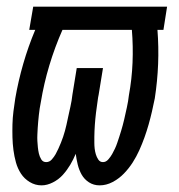

<svg xmlns="http://www.w3.org/2000/svg" viewBox="-20 -550 540 578"><path d="M105 8Q86 8 69.5 -2Q53 -12 43 -27.5Q33 -43 28 -61Q23 -79 20.5 -98Q18 -117 17.5 -136.5Q17 -156 17.5 -175.5Q18 -195 20.5 -215Q23 -235 26 -254Q35 -306 50 -358Q65 -410 86 -460H68L80 -530H483L472 -460H454Q458 -409 456 -357.5Q454 -306 446 -254Q442 -234 437.5 -214.5Q433 -195 427.5 -175.5Q422 -156 415 -136.5Q408 -117 399.5 -98Q391 -79 379.5 -61Q368 -43 353 -27.5Q338 -12 319 -2Q300 8 280 8Q262 8 248 -1Q234 -10 226 -24Q218 -38 214 -54.5Q210 -71 208 -87Q201 -70 191.5 -54Q182 -38 169.5 -24Q157 -10 139.5 -1Q122 8 105 8ZM290 -62Q299 -62 306 -70Q313 -78 317.5 -86Q322 -94 326 -102.5Q330 -111 333 -120Q336 -129 339 -138Q342 -147 344.5 -155.5Q347 -164 349.5 -173Q352 -182 354 -191Q356 -200 358 -209Q360 -218 362 -227Q364 -236 365.5 -245Q367 -254 368 -263Q377 -312 379 -361.5Q381 -411 377 -460H168Q145 -408 128.5 -353Q112 -298 103 -243Q101 -233 99.5 -223.5Q98 -214 97 -204Q96 -194 95 -184Q94 -174 93.5 -164.5Q93 -155 92.5 -145Q92 -135 92.5 -125.5Q93 -116 94 -106.5Q95 -97 97 -88Q99 -79 104 -70.5Q109 -62 119 -62Q129 -62 136 -70Q143 -78 147.5 -86Q152 -94 156 -103Q160 -112 163.5 -120.5Q167 -129 170 -138Q173 -147 175.5 -156Q178 -165 180 -174Q182 -183 184 -192.5Q186 -202 188 -211Q190 -220 192 -229Q194 -238 195.5 -247Q197 -256 198 -265L211 -345H290L277 -265Q275 -256 274 -247Q273 -238 271.5 -229Q270 -220 269 -210.5Q268 -201 267 -192Q266 -183 265.5 -174Q265 -165 264.5 -156Q264 -147 264 -138Q264 -129 264 -120Q264 -111 265 -102.5Q266 -94 268.5 -85.5Q271 -77 276 -69.5Q281 -62 290 -62Z"/></svg>

Font: Iosevka Curly Oblique
Style: Regular
Weight: 400
Italic angle: -9°
Monospace: yes
Designer: Belleve Invis
Foundry: Belleve Invis
Version: Version 11.1.0; ttfautohint (v1.8.3)